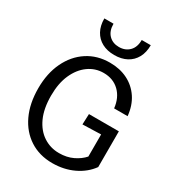

<svg xmlns="http://www.w3.org/2000/svg" viewBox="-220 -1058 1089 1196"><g transform="rotate(30 325.0 -459.5)"><path d="M343 12Q250 12 180.5 -33Q111 -78 73 -159Q35 -240 35 -349Q35 -456 74 -537.5Q113 -619 182.5 -664.5Q252 -710 343 -710Q415 -710 471 -682Q527 -654 562 -601.5Q597 -549 604 -476H507Q499 -549 454.5 -592Q410 -635 341 -635Q281 -635 232.5 -600Q184 -565 155.5 -501.5Q127 -438 127 -349Q127 -256 156 -192.5Q185 -129 235.5 -96Q286 -63 348 -63Q404 -63 447.5 -84Q491 -105 518 -136V-295L386 -291L389 -367H604V-110Q563 -53 494.5 -20.5Q426 12 343 12ZM341 -764Q290 -764 252.5 -784Q215 -804 194.5 -841.5Q174 -879 174 -931H240Q240 -879 268 -850.5Q296 -822 341 -822Q386 -822 414.5 -850.5Q443 -879 443 -931H508Q508 -879 487.5 -841.5Q467 -804 429.5 -784Q392 -764 341 -764Z"/></g></svg>

Font: Azeret Mono Light
Style: Regular
Weight: 300
Designer: Martin Vácha
Foundry: Displaay
Version: Version 1.002